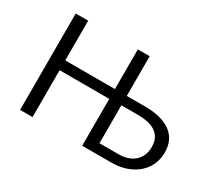

<svg xmlns="http://www.w3.org/2000/svg" viewBox="-123 -896 1268 1135"><g transform="rotate(30 510.5 -329.0)"><path d="M973 -210Q973 -149 942.5 -101.5Q912 -54 856 -27Q800 0 725 0H530V-320H191V0H106V-658H191V-387H530V-658H611V-387H737Q850 -387 911.5 -341.5Q973 -296 973 -210ZM890 -199Q890 -323 723 -323H611V-64H738Q810 -64 850 -100.5Q890 -137 890 -199Z"/></g></svg>

Font: Ysabeau Medium
Style: Regular
Weight: 500
Designer: Christian Thalmann (Catharsis Fonts)
Version: Version 0.003